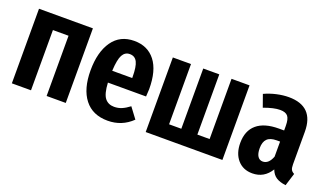

<svg xmlns="http://www.w3.org/2000/svg" viewBox="-60 -906 2173 1282"><g transform="rotate(20 1026.5 -265.0)"><path d="M298 0V-428H187V0H51V-530H434V0Z M923 -224H652Q656 -146 679.5 -116Q703 -86 745 -86Q774 -86 799 -96.5Q824 -107 853 -129L909 -54Q837 16 736 16Q629 16 572 -57Q515 -130 515 -261Q515 -392 569 -469Q623 -546 724 -546Q819 -546 872.5 -477.5Q926 -409 926 -277Q926 -266 923 -224ZM794 -316Q794 -388 778 -420.5Q762 -453 725 -453Q691 -453 673.5 -421Q656 -389 652 -308H794Z M1547 -530V0H1002V-530H1131V-102H1218V-530H1332V-102H1419V-530Z M2029 -76 2001 14Q1959 9 1933 -7.5Q1907 -24 1894 -59Q1848 16 1764 16Q1698 16 1659 -29Q1620 -74 1620 -148Q1620 -235 1673.5 -280.5Q1727 -326 1830 -326H1867V-358Q1867 -407 1851 -426.5Q1835 -446 1796 -446Q1751 -446 1681 -420L1650 -507Q1691 -526 1736 -536Q1781 -546 1821 -546Q2000 -546 2000 -365V-134Q2000 -108 2006.5 -96Q2013 -84 2029 -76ZM1867 -140V-247H1843Q1797 -247 1775.5 -225.5Q1754 -204 1754 -159Q1754 -121 1767 -101.5Q1780 -82 1803 -82Q1845 -82 1867 -140Z"/></g></svg>

Font: Fira Sans Extra Condensed SemiBold
Style: Regular
Weight: 600
Width: 1
Designer: Carrois Corporate & Edenspiekermann AG
Foundry: Carrois Corporate GbR & Edenspiekermann AG
Version: Version 4.203